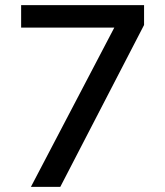

<svg xmlns="http://www.w3.org/2000/svg" viewBox="-20 -725 640 745"><path d="M100 0 444 -657V-618H62V-705H539V-628L214 0Z"/></svg>

Font: Nunito Sans 12pt SemiBold
Style: Regular
Weight: 600
Designer: Vernon Adams
Foundry: Vernon Adams
Version: Version 3.101;gftools[0.9.27]